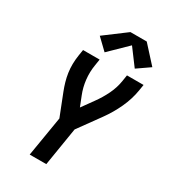

<svg xmlns="http://www.w3.org/2000/svg" viewBox="-232 -1093 1065 1204"><g transform="rotate(30 300.0 -490.5)"><path d="M184 0 232 -289 170 -447Q159 -475 150.5 -504.5Q142 -534 137.5 -564.5Q133 -595 133.5 -627Q134 -659 139 -691L146 -735H266L259 -691Q250 -637 256 -584Q262 -531 281 -484L309 -413L368 -495Q401 -540 425 -589.5Q449 -639 457 -691L464 -735H584L577 -691Q566 -624 536 -559Q506 -494 464 -436L349 -277L304 0ZM270 -790 192 -865 347 -981H465L576 -859L485 -796L397 -914Z"/></g></svg>

Font: Iosevka Curly Extended Oblique
Style: Bold
Weight: 700
Width: 7
Italic angle: -9°
Monospace: yes
Designer: Belleve Invis
Foundry: Belleve Invis
Version: Version 11.1.0; ttfautohint (v1.8.3)